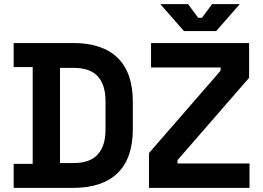

<svg xmlns="http://www.w3.org/2000/svg" viewBox="-20 -908 1270 928"><path d="M46 0V-116H138V-584H46V-700H334Q475 -700 548.5 -628.5Q622 -557 622 -416V-284Q622 -143 548.5 -71.5Q475 0 334 0ZM270 -120H336Q416 -120 453 -162Q490 -204 490 -280V-420Q490 -497 453 -538.5Q416 -580 336 -580H270ZM700 0V-168L1046 -566V-582H710V-700H1184V-532L838 -134V-118H1186V0ZM869 -758 755 -888H889L938 -822H956L1005 -888H1139L1025 -758Z"/></svg>

Font: Space 7353
Style: Regular
Weight: 400
Designer: Christine Claussen + Ruben Lyon  (Space 7353)
Version: Version 1.000;FEAKit 1.0